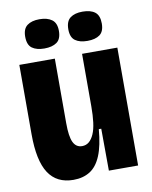

<svg xmlns="http://www.w3.org/2000/svg" viewBox="-82 -773 670 847"><g transform="rotate(-10 253.0 -349.0)"><path d="M179 13Q104 13 67.5 -43Q31 -99 31 -217V-528H190V-239Q190 -179 202.5 -153Q215 -127 242 -127Q260 -127 273 -138Q286 -149 295 -169.5Q304 -190 308 -221Q312 -252 312 -293V-528H470V-234V0H339L338 -188H327Q321 -115 302.5 -70.5Q284 -26 253 -6.5Q222 13 179 13ZM346 -580Q311 -580 291 -594.5Q271 -609 271 -645Q271 -681 291 -696Q311 -711 346 -711Q382 -711 401.5 -696Q421 -681 421 -645Q421 -609 401 -594.5Q381 -580 346 -580ZM153 -580Q118 -580 98 -594.5Q78 -609 78 -646Q78 -681 98 -696Q118 -711 153 -711Q188 -711 208.5 -696Q229 -681 229 -646Q229 -609 208.5 -594.5Q188 -580 153 -580Z"/></g></svg>

Font: Bricolage Grotesque 72pt SemiCondensed ExtraBold
Style: Regular
Weight: 800
Width: 4
Designer: Mathieu Triay
Foundry: Atelier Triay
Version: Version 1.001;gftools[0.9.33.dev8+g029e19f]